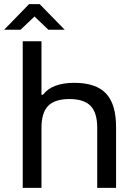

<svg xmlns="http://www.w3.org/2000/svg" viewBox="-51 -910 631 930"><path d="M59.1 -710H149.9V-451.2H157.2Q201.2 -508.8 309.1 -508.8Q413.6 -508.8 462.4 -457.3Q511.2 -405.8 511.2 -294.9V0H419.9V-291Q419.9 -363.8 387.9 -397Q356 -430.2 285.2 -430.2Q214.4 -430.2 182.1 -397Q149.9 -363.8 149.9 -291V0H59.1ZM-30.8 -766.1 89.8 -890.1H141.1L262.2 -766.1H183.1L116.2 -830.1L48.8 -766.1Z"/></svg>

Font: LT Wave Text
Style: Regular
Weight: 400
Designer: Daniel Lyons
Version: Version 2.5 (Glyphs App)